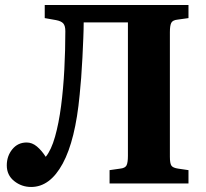

<svg xmlns="http://www.w3.org/2000/svg" viewBox="-20 -730 820 764"><path d="M104 14Q66 14 36.5 -9.5Q7 -33 7 -72Q7 -109 29 -136Q51 -163 86 -163Q108 -163 127 -147Q146 -131 162 -106Q184 -133 199 -186Q214 -239 223 -308Q232 -377 236 -454Q240 -531 240 -606Q240 -627 232 -636.5Q224 -646 203 -650L158 -658V-710H730V-658L687 -652Q667 -650 661.5 -639Q656 -628 656 -602V-106Q656 -80 662 -71Q668 -62 689 -59L730 -53V0H416V-53L458 -59Q478 -61 483.5 -72Q489 -83 489 -110V-641H313Q313 -615 311.5 -578.5Q310 -542 308 -500.5Q306 -459 303 -420.5Q300 -382 297 -353Q280 -172 229.5 -79Q179 14 104 14Z"/></svg>

Font: Literata 36pt
Style: Bold
Weight: 700
Designer: Latin by Veronika Burian and Jose Scaglione. Greek by Irene Vlachou. Cyrillic by Vera Evstafieva.
Foundry: TypeTogether
Version: Version 3.002